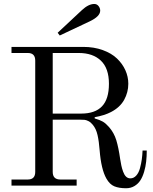

<svg xmlns="http://www.w3.org/2000/svg" viewBox="-20 -954 788 987"><path d="M276.4 -785.6 401.4 -902.3Q435.1 -933.6 464.8 -933.6Q478 -933.6 486.6 -922.9Q495.1 -912.1 495.1 -899.4Q495.1 -869.6 440.4 -843.8L287.1 -771.5ZM39.1 0V-31.2H123Q161.1 -31.2 161.1 -70.3V-642.6Q161.1 -681.6 123 -681.6H39.1V-712.9H408.2Q463.4 -712.9 508.3 -696.5Q553.2 -680.2 581.3 -653.3Q609.4 -626.5 624.5 -593Q639.6 -559.6 639.6 -523.4Q639.6 -479.5 618.2 -440.7Q596.7 -401.9 550.3 -377.9Q516.6 -360.4 466.8 -351.6V-345.2Q493.7 -337.4 508.8 -328.6Q523.9 -319.8 540.5 -300.8Q566.4 -271 577.9 -233.2Q589.4 -195.3 597.7 -136.7Q600.6 -117.7 603.8 -103Q606.9 -88.4 612.8 -71.8Q618.7 -55.2 627.9 -46.1Q637.2 -37.1 649.9 -37.1Q667.5 -37.1 680.4 -51.5Q693.4 -65.9 699.7 -89.8Q706.1 -113.8 709 -135.3Q711.9 -156.7 712.9 -180.2H734.4Q734.4 -149.9 731.4 -123.3Q728.5 -96.7 720.9 -71Q713.4 -45.4 701.7 -27.1Q689.9 -8.8 671.1 2.4Q652.3 13.7 627.9 13.7Q592.3 13.7 568.1 3.9Q543.9 -5.9 526.9 -36.1Q500 -83.5 492.2 -181.6Q488.8 -227.5 481.4 -259.8Q474.1 -292 457 -312.5Q446.8 -325.2 435.3 -331.1Q423.8 -336.9 415.3 -337.9Q406.7 -338.9 388.7 -338.9H251V-70.3Q251 -31.2 290 -31.2H374V0ZM251 -370.1H397.5Q468.8 -370.1 504.4 -407.5Q540 -444.8 540 -523.4Q540 -602.5 498.8 -642.1Q457.5 -681.6 384.8 -681.6H251Z"/></svg>

Font: Theano Modern
Style: Regular
Weight: 400
Designer: Alexey Kryukov
Version: Version 2.00